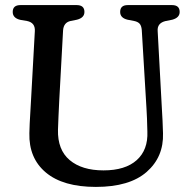

<svg xmlns="http://www.w3.org/2000/svg" viewBox="-20 -720 754 755"><path d="M556 -293.5 537.5 -602Q536 -619 529 -626.8Q522 -634.5 507.5 -637.5L481.5 -642.5Q452.5 -649.5 452.5 -673Q452.5 -700 482.5 -700H656.5Q686.5 -700 686.5 -673Q686.5 -650.5 657.5 -642.5L632 -637.5Q597.5 -629.5 600 -598L616.5 -294Q618 -269 619.2 -245.2Q620.5 -221.5 621 -196Q624 -103 556.8 -44Q489.5 15 357 15Q228 15 160.5 -41.5Q93 -98 95.5 -196.5Q95.5 -211.5 96.8 -234.8Q98 -258 99.5 -282.5Q101 -307 102 -326L117 -597.5Q119 -631 86 -637.5L59.5 -642Q30 -649 30 -673Q30 -700 60.5 -700H281.5Q312 -700 312 -673Q312 -650 282.5 -642.5L257.5 -637.5Q230 -631.5 228 -600L213 -325.5Q211 -290 210 -261.8Q209 -233.5 208 -210Q206 -131 254 -90.5Q302 -50 387 -50Q472.5 -50 517.5 -90.2Q562.5 -130.5 559.5 -202.5Q559 -234.5 558 -254.5Q557 -274.5 556 -293.5Z"/></svg>

Font: Fraunces 72pt SuperSoft
Style: Regular
Weight: 400
Version: Version 1.000;[b76b70a41]